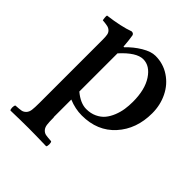

<svg xmlns="http://www.w3.org/2000/svg" viewBox="-189 -563 917 917"><g transform="rotate(45 270.0 -104.5)"><path d="M198.2 -320.8V-63Q241.2 -26.9 280.8 -26.9Q310.5 -26.9 334.2 -38.1Q357.9 -49.3 372.6 -67.1Q387.2 -85 397 -109.4Q406.7 -133.8 410.4 -158.2Q414.1 -182.6 414.1 -209Q414.1 -291 382.1 -339.6Q350.1 -388.2 305.2 -388.2Q259.3 -388.2 198.2 -320.8ZM29.8 233.9Q25.4 229.5 25.4 217Q25.4 204.6 29.8 200.2Q55.7 198.7 67.4 196.5Q79.1 194.3 88.4 184.6Q97.7 174.8 99.9 158.4Q102.1 142.1 102.1 109.9V-314.9Q102.1 -337.4 99.9 -349.1Q97.7 -360.8 89.6 -368.4Q81.5 -376 70.6 -378.4Q59.6 -380.9 37.1 -382.8Q35.6 -387.7 34.7 -397.9Q33.7 -408.2 35.2 -413.1Q120.1 -423.8 171.9 -442.9Q185.1 -442.9 188 -432.1Q192.9 -403.3 195.8 -363.8H200.2Q230.5 -396 268.1 -418.5Q305.7 -440.9 335 -440.9Q387.7 -440.9 429.9 -412.8Q472.2 -384.8 495.1 -337.9Q518.1 -291 518.1 -235.8Q518.1 -129.4 455.3 -59.8Q392.6 9.8 287.1 9.8Q242.7 9.8 198.2 -8.8V109.9H199.2Q199.2 142.1 201.4 158.4Q203.6 174.8 212.6 184.6Q221.7 194.3 233.4 196.5Q245.1 198.7 271 200.2Q275.4 204.6 275.4 217Q275.4 229.5 271 233.9Q196.8 231.9 149.9 231.9Q102.1 231.9 29.8 233.9Z"/></g></svg>

Font: Common Serif Medium
Style: Regular
Weight: 500
Designer: Philipp H. Poll, Khaled Hosny
Foundry: Stefan Peev, Context Ltd.
Version: Version 1.026